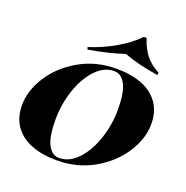

<svg xmlns="http://www.w3.org/2000/svg" viewBox="-150 -994 1111 1146"><g transform="rotate(20 405.5 -421.0)"><path d="M25.9 0ZM279.3 -669.9 274.4 -684.1Q363.3 -712.4 442.4 -758.8Q521.5 -805.2 569.3 -856H587.4Q606.9 -794.9 637.9 -755.1Q668.9 -715.3 726.1 -684.1L722.2 -669.9Q649.9 -681.6 600.3 -694.1Q550.8 -706.5 504.4 -724.1Q407.2 -691.4 279.3 -669.9ZM25.4 -227.1Q25.4 -317.4 84.2 -409.7Q143.1 -502 247.8 -562Q352.5 -622.1 483.4 -622.1Q575.2 -622.1 644 -595.5Q712.9 -568.8 751.2 -514.9Q789.6 -460.9 789.6 -380.9Q789.6 -290.5 730.7 -198.2Q671.9 -106 567.1 -45.9Q462.4 14.2 331.5 14.2Q239.7 14.2 170.9 -12.5Q102.1 -39.1 63.7 -93Q25.4 -147 25.4 -227.1ZM242.7 -212.9Q242.7 -105 268.8 -54.4Q294.9 -3.9 340.3 -3.9Q405.3 -3.9 458.7 -60.8Q512.2 -117.7 542.5 -208.3Q572.8 -298.8 572.8 -395Q572.8 -502.9 546.4 -553.5Q520 -604 474.6 -604Q409.7 -604 356.4 -547.1Q303.2 -490.2 272.9 -399.7Q242.7 -309.1 242.7 -212.9Z"/></g></svg>

Font: TypoPRO Playfair Display SC
Style: Italic
Weight: 900
Italic angle: -14°
Designer: Claus Eggers Sørensen
Foundry: Claus Eggers Sørensen
Version: Version 1.004;PS 001.004;hotconv 1.0.70;makeotf.lib2.5.58329